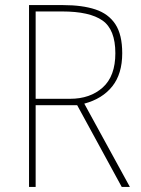

<svg xmlns="http://www.w3.org/2000/svg" viewBox="-20 -734 554 754"><path d="M228 -714Q303 -714 354.5 -697Q406 -680 433 -639Q460 -598 460 -525Q460 -444 421 -395Q382 -346 311 -327L490 0H458L283 -321H120V0H94V-714ZM224 -689H120V-346H255Q334 -346 383.5 -390.5Q433 -435 433 -525Q433 -618 382.5 -653.5Q332 -689 224 -689Z"/></svg>

Font: Noto Sans Telugu SemiCondensed Thin
Style: Regular
Weight: 100
Width: 4
Designer: Jelle Bosma - Monotype Design Team
Foundry: Monotype Imaging Inc.
Version: Version 2.005; ttfautohint (v1.8.4.7-5d5b)